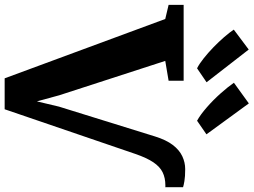

<svg xmlns="http://www.w3.org/2000/svg" viewBox="-169 -907 1062 804"><g transform="rotate(90 362.0 -505.0)"><path d="M288 6.5 39.5 -666 -19.5 -680V-743H298V-680L215 -666L359 -222L384.5 -128.5L406.5 -221L531.5 -623.5Q546 -670 567 -697.5Q588 -725 614 -737.2Q640 -749.5 668 -749.5Q700 -749.5 718.5 -746.2Q737 -743 744 -740.5V-665.5Q743.5 -666.5 741.8 -666.5Q740 -666.5 736.5 -666.5Q705 -666.5 681.5 -655Q658 -643.5 639.5 -616Q621 -588.5 604.5 -540.5L417.5 6.5ZM245.5 -799.5Q227.5 -808.5 204.5 -826.8Q181.5 -845 158.2 -867.5Q135 -890 115.5 -912.5Q96 -935 84 -953L167.5 -1015.5L304.5 -839L246.5 -799.5ZM465 -799.5Q440.5 -813 409.5 -840Q378.5 -867 350.8 -898.2Q323 -929.5 306.5 -953.5L393 -1016L522.5 -838.5L466 -799.5Z"/></g></svg>

Font: Merriweather 28pt ExtraBold
Style: Regular
Weight: 800
Version: Version 2.100